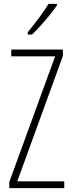

<svg xmlns="http://www.w3.org/2000/svg" viewBox="-20 -969 371 989"><path d="M311 0H28V-32L264 -679H38V-714H304V-681L69 -35H311ZM273 -941Q257 -917 234.5 -889.5Q212 -862 188 -835.5Q164 -809 145 -791H123V-803Q156 -843 181 -877Q206 -911 230 -949H273Z"/></svg>

Font: Noto Sans Devanagari ExtraCondensed ExtraLight
Style: Regular
Weight: 200
Width: 2
Designer: Jelle Bosma - Monotype Design Team
Foundry: Monotype Imaging Inc.
Version: Version 2.004; ttfautohint (v1.8.4.7-5d5b)